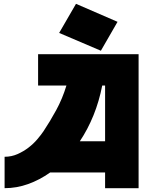

<svg xmlns="http://www.w3.org/2000/svg" viewBox="-20 -983 794 1003"><path d="M4 0V-164Q40 -164 71.5 -178Q103 -192 129 -212Q155 -232 174.5 -255Q194 -278 207 -297Q241 -348 273.5 -407.5Q306 -467 327 -536H179V-700H704V0H529V-82H242Q187 -43 127 -21.5Q67 0 4 0ZM289 -811 377 -963 594 -869 507 -718ZM529 -245V-536H514Q498 -454 468.5 -381Q439 -308 397 -245Z"/></svg>

Font: Aoudax Cyrillic
Style: Regular
Weight: 400
Designer: William Zhang
Foundry: William Zhang
Version: Version 1.00 June 4, 2021, initial release